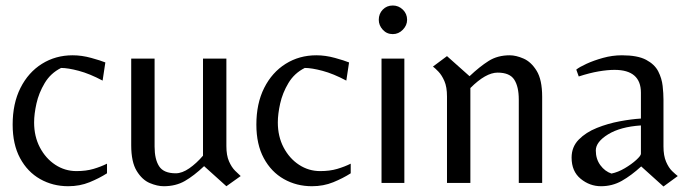

<svg xmlns="http://www.w3.org/2000/svg" viewBox="-20 -665 2509 698"><path d="M228 12Q172 12 126 -14Q80 -40 53 -90Q26 -140 26 -212Q26 -289 54.5 -345.5Q83 -402 132.5 -433Q182 -464 244 -464Q277 -464 311.5 -454.5Q346 -445 363 -438L353 -372Q306 -397 266.5 -407.5Q227 -418 202 -418Q164 -399 142.5 -363Q121 -327 112.5 -288.5Q104 -250 104 -220Q104 -169 125 -129Q146 -89 181 -66Q216 -43 258 -43Q293 -43 320 -51Q347 -59 369 -70V-35Q341 -17 305.5 -2.5Q270 12 228 12Z M575 12Q552 12 524.5 0.5Q497 -11 477 -43.5Q457 -76 457 -137V-452H542V-132Q542 -86 558.5 -60.5Q575 -35 619 -35Q642 -35 668 -53Q694 -71 718 -99V-452H803V-134Q803 -100 812.5 -78.5Q822 -57 834.5 -44.5Q847 -32 855 -25L803 12L722 -61Q685 -26 652 -7Q619 12 575 12Z M1114 12Q1058 12 1012 -14Q966 -40 939 -90Q912 -140 912 -212Q912 -289 940.5 -345.5Q969 -402 1018.5 -433Q1068 -464 1130 -464Q1163 -464 1197.5 -454.5Q1232 -445 1249 -438L1239 -372Q1192 -397 1152.5 -407.5Q1113 -418 1088 -418Q1050 -399 1028.5 -363Q1007 -327 998.5 -288.5Q990 -250 990 -220Q990 -169 1011 -129Q1032 -89 1067 -66Q1102 -43 1144 -43Q1179 -43 1206 -51Q1233 -59 1255 -70V-35Q1227 -17 1191.5 -2.5Q1156 12 1114 12Z M1367 0V-452H1450V0ZM1408 -541Q1386 -541 1371.5 -557Q1357 -573 1357 -593Q1357 -615 1371.5 -630Q1386 -645 1408 -645Q1429 -645 1444.5 -630Q1460 -615 1460 -593Q1460 -573 1444.5 -557Q1429 -541 1408 -541Z M1605 0V-314Q1605 -349 1595.5 -370.5Q1586 -392 1574 -404.5Q1562 -417 1554 -423L1605 -461L1687 -388Q1724 -423 1756.5 -443.5Q1789 -464 1833 -464Q1856 -464 1883.5 -452Q1911 -440 1931 -407.5Q1951 -375 1951 -313V0H1866V-303Q1866 -350 1849.5 -375.5Q1833 -401 1789 -401Q1746 -401 1690 -345V0Z M2392 13 2311 -60Q2275 -27 2240.5 -7.5Q2206 12 2165 12Q2124 12 2091 -15Q2058 -42 2058 -92Q2058 -131 2084 -157.5Q2110 -184 2150 -200Q2190 -216 2233 -224Q2276 -232 2310 -234V-328Q2310 -411 2214 -411Q2189 -411 2156.5 -405.5Q2124 -400 2084 -387L2075 -412Q2086 -421 2112 -433Q2138 -445 2172 -454.5Q2206 -464 2241 -464Q2298 -464 2329 -447.5Q2360 -431 2373 -405.5Q2386 -380 2389 -352.5Q2392 -325 2392 -303V-133Q2392 -99 2401.5 -77Q2411 -55 2423.5 -43Q2436 -31 2444 -25ZM2203 -34Q2227 -39 2251.5 -53.5Q2276 -68 2293 -83.5Q2310 -99 2310 -106V-209Q2235 -204 2190.5 -176.5Q2146 -149 2146 -118Q2146 -87 2162.5 -64.5Q2179 -42 2203 -34Z"/></svg>

Font: Belleza
Style: Regular
Weight: 400
Designer: Eduardo Rodriguez Tunni
Foundry: Eduardo Rodriguez Tunni
Version: Version 1.003; ttfautohint (v1.8.4.7-5d5b)